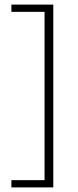

<svg xmlns="http://www.w3.org/2000/svg" viewBox="-20 -695 338 834"><path d="M211.5 119H29.5V87.5H173.5V-643.5H29.5V-675H211.5Z"/></svg>

Font: Anek Odia ExtraLight
Style: Regular
Weight: 250
Designer: Yesha Goshar & Mahesh Sahu (Odia), Yesha Goshar (Latin)
Foundry: Ek Type
Version: Version 1.003